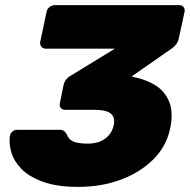

<svg xmlns="http://www.w3.org/2000/svg" viewBox="-20 -720 742 750"><path d="M285 10Q202 10 147.5 -10Q93 -30 63.5 -60.5Q34 -91 24 -126Q14 -161 19 -191Q21 -200 29 -206.5Q37 -213 46 -213H212Q224 -213 230 -208.5Q236 -204 241 -195Q245 -183 255 -174.5Q265 -166 281.5 -162.5Q298 -159 322 -159Q365 -159 391 -178.5Q417 -198 424 -230Q431 -262 412.5 -276.5Q394 -291 352 -291H234Q223 -291 217 -299Q211 -307 214 -317L228 -386Q231 -400 238.5 -409.5Q246 -419 254 -423L429 -530H158Q148 -530 141.5 -538Q135 -546 137 -556L162 -674Q164 -685 173.5 -692.5Q183 -700 194 -700H680Q691 -700 697 -692.5Q703 -685 701 -674L678 -568Q675 -555 667.5 -546Q660 -537 653 -532L495 -422L498 -420Q550 -410 587.5 -386.5Q625 -363 641.5 -321Q658 -279 644 -215Q629 -147 578 -96.5Q527 -46 451.5 -18Q376 10 285 10Z"/></svg>

Font: Rubik ExtraBold
Style: Italic
Weight: 800
Italic angle: -12°
Designer: Hubert and Fischer
Foundry: Hubert and Fischer
Version: Version 2.300;gftools[0.9.30]